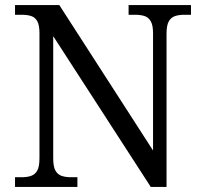

<svg xmlns="http://www.w3.org/2000/svg" viewBox="-20 -734 799 754"><path d="M39 0V-38H65Q87 -38 102.5 -43.5Q118 -49 126.5 -64.5Q135 -80 135 -113V-604Q135 -635 126.5 -650.5Q118 -666 102.5 -671Q87 -676 65 -676H39V-714H213L581 -143V-604Q581 -635 572 -650.5Q563 -666 547.5 -671Q532 -676 511 -676H485V-714H730V-676H704Q682 -676 666.5 -670.5Q651 -665 642.5 -649.5Q634 -634 634 -601V0H572L189 -592V-113Q189 -80 197.5 -64.5Q206 -49 221.5 -43.5Q237 -38 259 -38H284V0Z"/></svg>

Font: Noto Serif Hentaigana EL
Style: Regular
Weight: 400
Designer: Kazuhiro Yamada
Foundry: nipponia
Version: Version 1.000